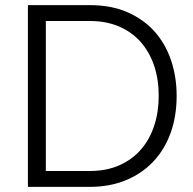

<svg xmlns="http://www.w3.org/2000/svg" viewBox="-20 -730 755 750"><path d="M89 0V-710H330Q415 -710 478.5 -682Q542 -654 584.5 -606Q627 -558 648.5 -493.5Q670 -429 670 -356Q670 -275 646 -209.5Q622 -144 577.5 -97.5Q533 -51 470.5 -25.5Q408 0 330 0ZM600 -356Q600 -420 582 -473.5Q564 -527 529.5 -566Q495 -605 445 -626.5Q395 -648 330 -648H159V-62H330Q396 -62 446.5 -84.5Q497 -107 531 -146.5Q565 -186 582.5 -239.5Q600 -293 600 -356Z"/></svg>

Font: Oxford Sans
Style: Regular
Weight: 400
Designer: Matt McInerney, Pablo Impallari, Rodrigo Fuenzalida
Foundry: Matt McInerney, Pablo Impallari, Rodrigo Fuenzalida
Version: Version 3.000g; ttfautohint (v1.5) -l 8 -r 28 -G 28 -x 14 -D